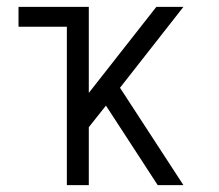

<svg xmlns="http://www.w3.org/2000/svg" viewBox="-20 -540 640 560"><path d="M175 0V-462H34V-520H239V-269L436 -520H515L330 -284L515 0H440L345 -146L289 -232L239 -169V0Z"/></svg>

Font: Iosevka SS04 Light Extended
Style: Regular
Weight: 300
Width: 7
Monospace: yes
Designer: Belleve Invis
Foundry: Belleve Invis
Version: Version 19.0.0; ttfautohint (v1.8.4)